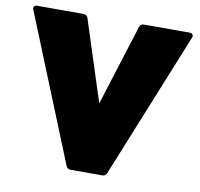

<svg xmlns="http://www.w3.org/2000/svg" viewBox="-81 -819 942 905"><g transform="rotate(10 390.0 -367.0)"><path d="M466 0C476 0 483 -5 487 -14L770 -713C775 -725 768 -734 755 -734H536C526 -734 518 -729 515 -719L393 -332L268 -719C265 -729 257 -734 247 -734H25C12 -734 5 -725 10 -713L293 -14C297 -5 304 0 314 0Z"/></g></svg>

Font: LINE Seed Sans TH Heavy
Style: Regular
Weight: 900
Designer: Dalton Maag Ltd | Thai characters by Cadson Demak Co.,Ltd.
Foundry: Dalton Maag Ltd
Version: Version 1.003